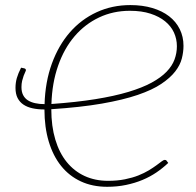

<svg xmlns="http://www.w3.org/2000/svg" viewBox="-20 -730 770 756"><path d="M182.5 -320.5Q280.5 -327.5 355.2 -339.5Q430 -351.5 485 -368Q540 -384.5 576.8 -404.5Q613.5 -424.5 635.8 -447.5Q658 -470.5 667.2 -495.8Q676.5 -521 676.5 -548Q676.5 -576.5 665 -601.8Q653.5 -627 630.2 -646Q607 -665 572.5 -676.2Q538 -687.5 491.5 -687.5Q425.5 -687.5 370 -661.2Q314.5 -635 273.5 -587Q232.5 -539 208.8 -471.2Q185 -403.5 182.5 -320.5ZM75 -461Q82 -459.5 82 -453.5Q82 -451.5 79.2 -446Q76.5 -440.5 73.2 -431.8Q70 -423 67.2 -411.8Q64.5 -400.5 64.5 -387Q64.5 -368.5 71 -355.8Q77.5 -343 89.5 -335.2Q101.5 -327.5 118.2 -323.8Q135 -320 155.5 -320Q158 -407.5 184.2 -479.5Q210.5 -551.5 255.2 -602.8Q300 -654 360.8 -682Q421.5 -710 493.5 -710Q541 -710 579.8 -698.5Q618.5 -687 645.8 -666Q673 -645 687.8 -615.2Q702.5 -585.5 702.5 -549.5Q702.5 -525.5 696 -499.8Q689.5 -474 670 -448.8Q650.5 -423.5 615.2 -399.8Q580 -376 522 -356.2Q464 -336.5 380.8 -322Q297.5 -307.5 182 -300Q182 -233 197.8 -180.5Q213.5 -128 242.8 -92Q272 -56 313.2 -37Q354.5 -18 405.5 -18Q442 -18 471.8 -24Q501.5 -30 524.8 -39.2Q548 -48.5 565.8 -59.2Q583.5 -70 596 -79.2Q608.5 -88.5 616.5 -94.5Q624.5 -100.5 628.5 -100.5Q634 -100.5 636 -97L642.5 -88.5Q621.5 -68.5 596.2 -51.2Q571 -34 541 -21.5Q511 -9 476.2 -1.8Q441.5 5.5 402 5.5Q344 5.5 298.2 -15.8Q252.5 -37 220.8 -76.5Q189 -116 172 -172.5Q155 -229 155 -299H154.5Q129.5 -299 108.5 -303.5Q87.5 -308 72.5 -318Q57.5 -328 49.2 -344.2Q41 -360.5 41 -384Q41 -404 46.2 -422.5Q51.5 -441 63 -463.5Z"/></svg>

Font: Lato ExtraLight
Style: Italic
Weight: 275
Italic angle: -7°
Designer: Lukasz Dziedzic with Adam Twardoch and Botio Nikoltchev
Foundry: tyPoland Lukasz Dziedzic
Version: Version 2.015; 2015-08-06; http://www.latofonts.com/